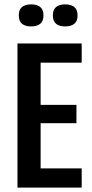

<svg xmlns="http://www.w3.org/2000/svg" viewBox="-20 -859 421 879"><path d="M60 0V-660H166V0ZM117 0V-88H354V0ZM117 -295V-379H330V-295ZM117 -572V-660H354V-572ZM278 -738Q252 -738 237 -750Q222 -762 222 -789Q222 -815 237 -827Q252 -839 278 -839Q305 -839 320 -827Q335 -815 335 -788Q335 -762 320 -750Q305 -738 278 -738ZM122 -738Q96 -738 81 -750Q66 -762 66 -789Q66 -815 81 -827Q96 -839 123 -839Q149 -839 164 -827Q179 -815 179 -789Q179 -762 164 -750Q149 -738 122 -738Z"/></svg>

Font: Bricolage Grotesque 24pt Condensed Medium
Style: Regular
Weight: 500
Width: 3
Designer: Mathieu Triay
Foundry: Atelier Triay
Version: Version 1.001;gftools[0.9.33.dev8+g029e19f]